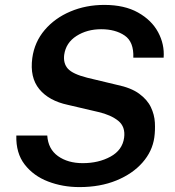

<svg xmlns="http://www.w3.org/2000/svg" viewBox="-20 -752 714 782"><path d="M303.5 10Q235 10 175.8 -12.8Q116.5 -35.5 80.5 -82Q44.5 -128.5 46.5 -200H172.5Q176 -145 216.2 -116.2Q256.5 -87.5 317 -87.5Q381.5 -87.5 430 -114Q478.5 -140.5 485.5 -191Q491.5 -235.5 461.8 -259.8Q432 -284 380 -296L256 -325Q179 -341.5 140 -389Q101 -436.5 111.5 -515.5Q120.5 -581 162 -629.8Q203.5 -678.5 266.8 -705.2Q330 -732 405 -732Q487 -732 542.2 -701Q597.5 -670 624 -620.8Q650.5 -571.5 646.5 -517H523Q525.5 -581.5 487.8 -607.2Q450 -633 392 -633Q334.5 -633 291.5 -605.5Q248.5 -578 241.5 -529Q237 -494 256.5 -472.2Q276 -450.5 335 -435.5L456 -406.5Q514 -394.5 547 -370.2Q580 -346 594.5 -315.5Q609 -285 610.8 -252.8Q612.5 -220.5 608.5 -192Q600.5 -135.5 560.2 -89.8Q520 -44 454 -17Q388 10 303.5 10Z"/></svg>

Font: Public Sans SemiBold
Style: Italic
Weight: 600
Italic angle: -8°
Designer: The Public Sans project authors (U.S. Web Design System). Libre Franklin designed by Pablo Impallari and Rodrigo Fuenzal
Version: Version 1.007; ttfautohint (v1.8.1) -l 8 -r 50 -G 200 -x 14 